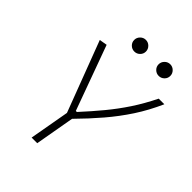

<svg xmlns="http://www.w3.org/2000/svg" viewBox="-248 -1010 1134 1134"><g transform="rotate(45 319.5 -442.5)"><path d="M223.6 0 268.1 -250.5 100.6 -692.4 149.4 -700.7 296.9 -295.9H305.7Q365.7 -361.3 415.5 -421.6Q465.3 -481.9 508.8 -547.6Q552.2 -613.3 591.8 -693.4H638.7Q599.1 -604.5 550.3 -530Q501.5 -455.6 442.9 -387Q384.3 -318.4 314 -247.1L270.5 0ZM293 -788.1Q272.9 -788.1 258.5 -802.2Q244.1 -816.4 244.1 -836.4Q244.1 -856.4 258.5 -870.8Q272.9 -885.3 293 -885.3Q313 -885.3 327.4 -870.8Q341.8 -856.4 341.8 -836.4Q341.8 -816.4 327.4 -802.2Q313 -788.1 293 -788.1ZM496.6 -788.1Q476.6 -788.1 462.2 -802.2Q447.8 -816.4 447.8 -836.4Q447.8 -856.4 462.2 -870.8Q476.6 -885.3 496.6 -885.3Q516.6 -885.3 531 -870.8Q545.4 -856.4 545.4 -836.4Q545.4 -816.4 531 -802.2Q516.6 -788.1 496.6 -788.1Z"/></g></svg>

Font: Cascadia Code NF ExtraLight
Style: Italic
Weight: 200
Italic angle: -10°
Monospace: yes
Designer: Aaron Bell
Foundry: Saja Typeworks
Version: Version 2404.023; ttfautohint (v1.8.4)